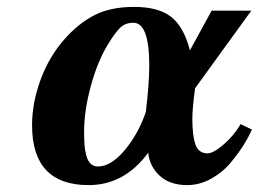

<svg xmlns="http://www.w3.org/2000/svg" viewBox="-20 -525 751 557"><path d="M581 -80Q599 -80 629 -106Q659 -132 678 -165L711 -149Q702 -129 687.5 -105.5Q673 -82 649.5 -53.5Q626 -25 592.5 -6.5Q559 12 523 12Q473 12 443.5 -15Q414 -42 410 -82Q341 12 237 12Q73 12 73 -162Q73 -226 97.5 -293Q122 -360 166 -410Q206 -456 253 -480.5Q300 -505 369 -505Q439 -505 476 -476.5Q513 -448 531 -379L594 -494H709L546 -269Q538 -211 538 -181Q538 -133 546.5 -107Q555 -81 581 -80ZM403 -200Q413 -282 413 -335Q413 -459 367 -459Q343 -459 328 -444Q313 -429 293 -396Q263 -347 243.5 -275.5Q224 -204 224 -143Q224 -121 225 -106Q226 -91 230 -75Q234 -59 242.5 -50.5Q251 -42 264 -42Q302 -42 341.5 -89Q381 -136 403 -200Z"/></svg>

Font: Lingua Franca
Style: Bold Italic
Weight: 700
Italic angle: -13°
Version: Version 1.19